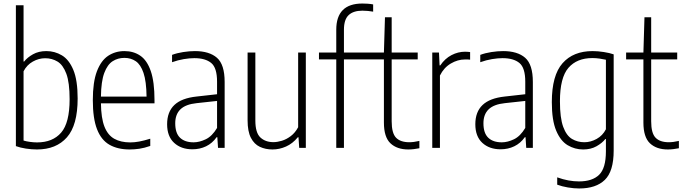

<svg xmlns="http://www.w3.org/2000/svg" viewBox="-20 -838 3870 1088"><path d="M189.5 9Q159.5 9 126.8 4Q94 -1 70 -10V-808H113.5V-489.5H117Q135 -512.5 167 -530.5Q199 -548.5 243 -548.5Q290 -548.5 330.5 -524.5Q371 -500.5 395.5 -442Q420 -383.5 420 -280Q420 -128.5 359.2 -59.8Q298.5 9 189.5 9ZM190 -31Q278.5 -31 326.5 -86.5Q374.5 -142 374.5 -275.5Q374.5 -370.5 355.8 -420.5Q337 -470.5 305.8 -489.2Q274.5 -508 236 -508Q200 -508 166.2 -489.2Q132.5 -470.5 113.5 -434V-41.5Q128 -37 149.5 -34Q171 -31 190 -31Z M715 9Q647 9 600.2 -17.8Q553.5 -44.5 529.8 -105.8Q506 -167 506 -270.5Q506 -373 529.2 -434Q552.5 -495 593 -521.8Q633.5 -548.5 685 -548.5Q737 -548.5 775.2 -522.2Q813.5 -496 834.5 -435Q855.5 -374 855.5 -270V-252.5H552Q553 -168.5 572 -120.2Q591 -72 627.8 -51.5Q664.5 -31 718.5 -31Q742 -31 769 -36Q796 -41 831.5 -52V-11Q798.5 0.5 770.2 4.8Q742 9 715 9ZM685 -510Q648 -510 618.5 -491.2Q589 -472.5 571 -424.8Q553 -377 552 -290.5H810.5Q809.5 -377 793.2 -424.8Q777 -472.5 749.2 -491.2Q721.5 -510 685 -510Z M1070 8Q1006.5 8 966.8 -28.5Q927 -65 927 -134Q927 -204 968 -243Q1009 -282 1094 -291L1210 -304V-375Q1210 -454 1176.8 -481.2Q1143.5 -508.5 1081 -508.5Q1054.5 -508.5 1021.5 -503Q988.5 -497.5 955 -485.5V-527Q982.5 -537.5 1018 -543Q1053.5 -548.5 1084.5 -548.5Q1166 -548.5 1209.5 -510.5Q1253 -472.5 1253 -373.5V0H1215.5L1211.5 -60.5H1207.5Q1183 -26 1147.8 -9Q1112.5 8 1070 8ZM973 -139.5Q973 -83.5 1000.2 -57.5Q1027.5 -31.5 1077 -31.5Q1110 -31.5 1146 -48.8Q1182 -66 1210 -113V-266L1094.5 -253.5Q1032 -247 1002.5 -218.5Q973 -190 973 -139.5Z M1524 9Q1484.5 9 1452.5 -6Q1420.5 -21 1401.8 -57Q1383 -93 1383 -156.5V-540.5H1427V-155.5Q1427 -85.5 1455.5 -59Q1484 -32.5 1529.5 -32.5Q1550.5 -32.5 1576.8 -40.2Q1603 -48 1627.8 -66.8Q1652.5 -85.5 1669.5 -117V-540.5H1713V0H1675.5L1671.5 -60H1667.5Q1638.5 -24.5 1601 -7.8Q1563.5 9 1524 9Z M1885.5 0V-501.5H1787.5V-540.5H1885.5V-669.5Q1885.5 -818 2033.5 -818Q2046.5 -818 2062.8 -817Q2079 -816 2094.5 -813V-772Q2078.5 -774.5 2064.8 -776Q2051 -777.5 2033.5 -777.5Q1982.5 -777.5 1955.8 -752.5Q1929 -727.5 1929 -669.5V-540.5H2077V-501.5H1929V0Z M2294 9Q2229.5 9 2192.5 -26Q2155.5 -61 2155.5 -143.5V-501.5H2057.5V-540.5H2155.5L2161.5 -740H2199.5V-540.5H2347V-501.5H2199.5V-150.5Q2199.5 -83.5 2224.2 -57.8Q2249 -32 2299.5 -32Q2324.5 -32 2356.5 -39.5V2Q2342.5 5 2325.8 7Q2309 9 2294 9Z M2429.5 0V-540.5H2467.5L2471 -467.5H2475Q2501 -506 2538.2 -525.5Q2575.5 -545 2616 -545Q2625 -545 2632 -544.2Q2639 -543.5 2644 -543V-500Q2636 -501 2629.8 -501Q2623.5 -501 2614.5 -501Q2573.5 -501 2534.2 -477.8Q2495 -454.5 2473 -410V0Z M2816.5 8Q2753 8 2713.2 -28.5Q2673.5 -65 2673.5 -134Q2673.5 -204 2714.5 -243Q2755.5 -282 2840.5 -291L2956.5 -304V-375Q2956.5 -454 2923.2 -481.2Q2890 -508.5 2827.5 -508.5Q2801 -508.5 2768 -503Q2735 -497.5 2701.5 -485.5V-527Q2729 -537.5 2764.5 -543Q2800 -548.5 2831 -548.5Q2912.5 -548.5 2956 -510.5Q2999.5 -472.5 2999.5 -373.5V0H2962L2958 -60.5H2954Q2929.5 -26 2894.2 -9Q2859 8 2816.5 8ZM2719.5 -139.5Q2719.5 -83.5 2746.8 -57.5Q2774 -31.5 2823.5 -31.5Q2856.5 -31.5 2892.5 -48.8Q2928.5 -66 2956.5 -113V-266L2841 -253.5Q2778.5 -247 2749 -218.5Q2719.5 -190 2719.5 -139.5Z M3262 230Q3231.5 230 3197.8 224.2Q3164 218.5 3137.5 208.5V167Q3171 179 3201.5 184.5Q3232 190 3261 190Q3336.5 190 3375 152.5Q3413.5 115 3413.5 19.5V-50.5H3410.5Q3392.5 -27.5 3360.2 -9.2Q3328 9 3284.5 9Q3237.5 9 3197 -15Q3156.5 -39 3131.8 -97.5Q3107 -156 3107 -259.5Q3107 -411 3167.8 -479.8Q3228.5 -548.5 3338 -548.5Q3368 -548.5 3401.5 -543.2Q3435 -538 3457.5 -530V15.5Q3457.5 132.5 3407.5 181.2Q3357.5 230 3262 230ZM3291.5 -32Q3327 -32 3361 -50.8Q3395 -69.5 3413.5 -105.5V-499.5Q3399 -503 3377.8 -506Q3356.5 -509 3337 -509Q3249 -509 3201 -453.5Q3153 -398 3153 -264Q3153 -169.5 3171.5 -119.2Q3190 -69 3221.5 -50.5Q3253 -32 3291.5 -32Z M3764.5 9Q3700 9 3663 -26Q3626 -61 3626 -143.5V-501.5H3528V-540.5H3626L3632 -740H3670V-540.5H3817.5V-501.5H3670V-150.5Q3670 -83.5 3694.8 -57.8Q3719.5 -32 3770 -32Q3795 -32 3827 -39.5V2Q3813 5 3796.2 7Q3779.5 9 3764.5 9Z"/></svg>

Font: Encode Sans Cnd XLt
Style: Regular
Weight: 200
Width: 3
Designer: Multiple Designers
Foundry: Impallari Type
Version: Version 3.002; ttfautohint (v1.8.3) -l 8 -r 50 -G 200 -x 14 